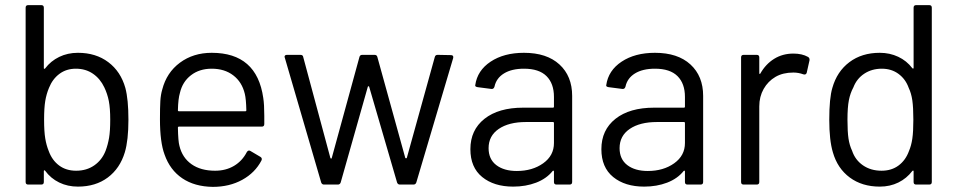

<svg xmlns="http://www.w3.org/2000/svg" viewBox="-20 -720 3736 749"><path d="M156 -54Q155 -56 153 -55.5Q151 -55 151 -53V-10Q151 0 141 0H90Q80 0 80 -10V-690Q80 -700 90 -700H141Q151 -700 151 -690V-454Q151 -452 152.5 -451.5Q154 -451 156 -453Q178 -482 211 -498Q244 -514 284 -514Q354 -514 402.5 -477.5Q451 -441 469 -377Q481 -332 481 -253Q481 -173 467 -126Q448 -63 400.5 -27.5Q353 8 284 8Q244 8 211 -8Q178 -24 156 -54ZM170 -131Q183 -95 210.5 -74.5Q238 -54 277 -54Q318 -54 348 -75Q378 -96 392 -132Q401 -156 405.5 -182.5Q410 -209 410 -253Q410 -298 404.5 -326Q399 -354 387 -379Q371 -413 342.5 -432.5Q314 -452 276 -452Q239 -452 212 -432Q185 -412 171 -377Q161 -353 156.5 -326Q152 -299 152 -253Q152 -207 156.5 -180Q161 -153 170 -131Z M622 -117Q604 -165 604 -255Q604 -301 605.5 -326Q607 -351 613 -371Q630 -437 682 -475.5Q734 -514 806 -514Q982 -514 1007 -338Q1011 -313 1011 -268V-236Q1011 -226 1001 -226H678Q674 -226 674 -222Q675 -168 680 -151Q691 -105 727 -79.5Q763 -54 819 -54Q861 -54 893 -73Q925 -92 943 -127Q949 -136 957 -131L996 -108Q1004 -103 1000 -94Q975 -46 925 -18.5Q875 9 810 9Q739 8 691 -24.5Q643 -57 622 -117ZM678 -286H937Q941 -286 941 -290Q940 -334 935 -354Q924 -400 890 -426Q856 -452 806 -452Q758 -452 725 -426.5Q692 -401 682 -358Q675 -335 674 -290Q674 -286 678 -286Z M1233 -8 1091 -495 1090 -498Q1090 -506 1100 -506H1152Q1162 -506 1163 -497L1269 -103Q1271 -101 1272 -101Q1272 -101 1274 -103L1382 -497Q1384 -506 1393 -506H1441Q1450 -506 1452 -498L1561 -104Q1563 -102 1564 -102Q1565 -102 1567 -104L1676 -497Q1678 -506 1687 -506L1739 -505Q1750 -505 1748 -494L1604 -8Q1601 0 1593 0H1540Q1532 0 1529 -8L1420 -382Q1418 -384 1418 -384Q1417 -384 1415 -382L1309 -8Q1306 0 1298 0H1244Q1236 0 1233 -8Z M1815 -138Q1815 -213 1870 -256.5Q1925 -300 2021 -300H2137Q2141 -300 2141 -304V-342Q2141 -394 2112 -423Q2083 -452 2024 -452Q1976 -452 1946 -433.5Q1916 -415 1909 -382Q1906 -372 1897 -373L1843 -380Q1832 -382 1834 -388Q1842 -445 1894 -479.5Q1946 -514 2024 -514Q2113 -514 2162.5 -468.5Q2212 -423 2212 -346V-10Q2212 0 2202 0H2151Q2141 0 2141 -10V-51Q2141 -53 2139.5 -54Q2138 -55 2136 -53Q2112 -23 2071.5 -7.5Q2031 8 1982 8Q1907 8 1861 -29.5Q1815 -67 1815 -138ZM1996 -53Q2057 -53 2099 -83Q2141 -113 2141 -162V-240Q2141 -244 2137 -244H2032Q1965 -244 1925.5 -217Q1886 -190 1886 -142Q1886 -99 1916 -76Q1946 -53 1996 -53Z M2326 -138Q2326 -213 2381 -256.5Q2436 -300 2532 -300H2648Q2652 -300 2652 -304V-342Q2652 -394 2623 -423Q2594 -452 2535 -452Q2487 -452 2457 -433.5Q2427 -415 2420 -382Q2417 -372 2408 -373L2354 -380Q2343 -382 2345 -388Q2353 -445 2405 -479.5Q2457 -514 2535 -514Q2624 -514 2673.5 -468.5Q2723 -423 2723 -346V-10Q2723 0 2713 0H2662Q2652 0 2652 -10V-51Q2652 -53 2650.5 -54Q2649 -55 2647 -53Q2623 -23 2582.5 -7.5Q2542 8 2493 8Q2418 8 2372 -29.5Q2326 -67 2326 -138ZM2507 -53Q2568 -53 2610 -83Q2652 -113 2652 -162V-240Q2652 -244 2648 -244H2543Q2476 -244 2436.5 -217Q2397 -190 2397 -142Q2397 -99 2427 -76Q2457 -53 2507 -53Z M2871 -10V-496Q2871 -506 2881 -506H2932Q2942 -506 2942 -496V-435Q2942 -432 2943.5 -431.5Q2945 -431 2946 -433Q2967 -470 3000 -490.5Q3033 -511 3075 -511Q3109 -511 3132 -498Q3139 -494 3138 -485L3127 -436Q3124 -427 3114 -430Q3095 -437 3075 -437Q3034 -437 3005 -420Q2976 -403 2959 -373Q2942 -343 2942 -305V-10Q2942 0 2932 0H2881Q2871 0 2871 -10Z M3229 -126Q3215 -173 3215 -253Q3215 -337 3227 -377Q3245 -441 3293.5 -477.5Q3342 -514 3412 -514Q3451 -514 3484 -498.5Q3517 -483 3539 -454Q3541 -452 3542.5 -452.5Q3544 -453 3544 -455V-690Q3544 -700 3554 -700H3605Q3615 -700 3615 -690V-10Q3615 0 3605 0H3554Q3544 0 3544 -10V-52Q3544 -54 3542.5 -54.5Q3541 -55 3539 -53Q3517 -24 3484.5 -8Q3452 8 3412 8Q3343 8 3295 -27.5Q3247 -63 3229 -126ZM3304 -132Q3316 -96 3346.5 -75Q3377 -54 3419 -54Q3458 -54 3485.5 -74.5Q3513 -95 3526 -131Q3535 -152 3539 -179Q3543 -206 3543 -253Q3543 -301 3539 -328.5Q3535 -356 3525 -377Q3513 -411 3485.5 -431.5Q3458 -452 3420 -452Q3381 -452 3351.5 -432.5Q3322 -413 3309 -379Q3297 -357 3291.5 -329Q3286 -301 3286 -253Q3286 -206 3290 -179.5Q3294 -153 3304 -132Z"/></svg>

Font: Barlow GEO
Style: Regular
Weight: 400
Designer: Jeremy Tribby
Foundry: Tribby Type
Version: Version 1.408